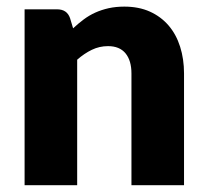

<svg xmlns="http://www.w3.org/2000/svg" viewBox="-20 -546 610 566"><path d="M195.5 -462.5Q210.5 -476.5 226.5 -488.5Q242.5 -500.5 260.8 -508.8Q279 -517 300.2 -521.8Q321.5 -526.5 346.5 -526.5Q389 -526.5 421.8 -511.8Q454.5 -497 477 -470.8Q499.5 -444.5 511 -408.2Q522.5 -372 522.5 -329.5V0H367.5V-329.5Q367.5 -367.5 350 -388.8Q332.5 -410 298.5 -410Q273 -410 250.8 -399.2Q228.5 -388.5 207.5 -370V0H52.5V-518.5H148.5Q177.5 -518.5 186.5 -492.5Z"/></svg>

Font: Lato 2
Style: Regular
Weight: 900
Designer: Lukasz Dziedzic with Adam Twardoch and Botio Nikoltchev
Foundry: tyPoland Lukasz Dziedzic
Version: Version 2.015; 2015-08-06; http://www.latofonts.com/